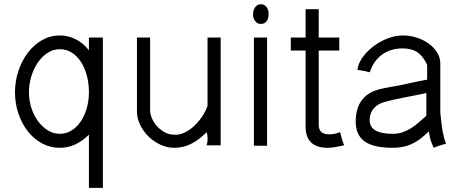

<svg xmlns="http://www.w3.org/2000/svg" viewBox="-20 -693 2208 913"><path d="M469.2 200.2H402.8V-52.7Q373 -22.9 338.6 -6.6Q304.2 9.8 264.2 9.8Q218.3 9.8 179.2 -11.5Q140.1 -32.7 111.8 -69.1Q83.5 -105.5 67.4 -153.3Q51.3 -201.2 51.3 -253.9Q51.3 -307.6 67.9 -356.7Q84.5 -405.8 113 -443.1Q141.6 -480.5 180.4 -502.4Q219.2 -524.4 264.2 -524.4Q305.7 -524.4 341.8 -505.6Q377.9 -486.8 402.8 -453.6V-514.6H469.2ZM402.8 -253.9Q402.8 -296.9 392.8 -334.2Q382.8 -371.6 364.5 -399.4Q346.2 -427.2 320.8 -443.1Q295.4 -459 264.2 -459Q233.4 -459 206.5 -441.7Q179.7 -424.3 159.9 -395.5Q140.1 -366.7 128.9 -329.8Q117.7 -293 117.7 -253.9Q117.7 -214.4 129.6 -178.5Q141.6 -142.6 161.9 -115.5Q182.1 -88.4 208.7 -72.5Q235.4 -56.6 264.2 -56.6Q294.9 -56.6 320.3 -72.5Q345.7 -88.4 364 -115.5Q382.3 -142.6 392.6 -178.5Q402.8 -214.4 402.8 -253.9Z M1029.3 -2H962.9Q967.3 -17.1 967.3 -34.7Q967.3 -50.3 962.9 -64.5Q924.8 -26.4 887.5 -8.3Q850.1 9.8 808.6 9.8Q773.9 9.8 741.9 -5.4Q710 -20.5 685.3 -44.9Q660.6 -69.3 646 -100.1Q631.3 -130.9 631.3 -162.1V-514.6H693.8V-169.9Q693.8 -148.9 703.4 -128.2Q712.9 -107.4 728.8 -90.6Q744.6 -73.7 764.9 -63.2Q785.2 -52.7 806.6 -52.7Q830.6 -50.3 855 -61.3Q879.4 -72.3 901.1 -92Q922.9 -111.8 940.2 -137.5Q957.5 -163.1 966.8 -189.5V-514.6H1029.3Z M1257.3 -626Q1257.3 -605 1247.8 -592Q1238.3 -579.1 1220.2 -579.1Q1204.1 -579.1 1193.6 -592.5Q1183.1 -606 1183.1 -624Q1183.1 -633.8 1185.8 -642.6Q1188.5 -651.4 1193.1 -658.2Q1197.8 -665 1204.6 -668.9Q1211.4 -672.9 1220.2 -672.9Q1236.8 -672.9 1247.3 -659.7Q1257.8 -646.5 1257.3 -626ZM1250 0H1187.5V-514.6H1250Z M1616.2 -2Q1596.7 2 1576.7 5.9Q1556.6 9.8 1538.1 9.8Q1433.1 9.8 1433.1 -91.8V-452.6H1362.8V-514.6H1433.1V-649.4H1495.6V-514.6H1593.3V-452.6H1495.6V-99.6Q1495.6 -76.2 1508.3 -65.2Q1521 -54.2 1544.4 -54.2Q1558.1 -54.2 1569.8 -56.6Q1581.5 -59.1 1597.2 -64.5Q1606.9 -24.4 1616.2 -2Z M2101.1 -9.8Q2086.9 -5.9 2071.5 -1.2Q2056.2 3.4 2042.5 9.8Q2026.9 -23.9 2023.4 -44.7Q2020 -65.4 2019 -68.4Q1997.6 -46.9 1977.5 -32Q1957.5 -17.1 1937 -7.8Q1916.5 1.5 1894.5 5.6Q1872.6 9.8 1847.2 9.8Q1755.9 9.8 1713.6 -20.8Q1671.4 -51.3 1671.4 -115.2Q1671.4 -179.2 1702.1 -218.8Q1732.9 -258.3 1796.4 -271.5Q1810.5 -274.4 1819.3 -276.1Q1828.1 -277.8 1835.9 -279.3Q1843.8 -280.8 1851.8 -282Q1859.9 -283.2 1872.3 -285.6Q1884.8 -288.1 1903.3 -292Q1921.9 -295.9 1950.2 -302.2Q1998 -312.5 2011.2 -314V-384.3Q1992.7 -425.3 1965.3 -444.1Q1938 -462.9 1894 -462.9Q1837.9 -462.9 1796.9 -433.3Q1755.9 -403.8 1738.3 -349.1Q1732.4 -350.6 1727.5 -351.8Q1722.7 -353 1716.6 -354.5Q1710.4 -356 1701.9 -357.4Q1693.4 -358.9 1679.7 -360.8Q1682.1 -381.3 1692.6 -401.4Q1703.1 -421.4 1719.2 -439.5Q1735.4 -457.5 1756.1 -473.1Q1776.9 -488.8 1800 -500.2Q1823.2 -511.7 1847.7 -518.1Q1872.1 -524.4 1896 -524.4Q1930.2 -524.4 1962.2 -513.9Q1994.1 -503.4 2019 -485.4Q2043.9 -467.3 2058.8 -443.1Q2073.7 -418.9 2073.7 -392.1V-158.2Q2076.2 -130.4 2078.9 -108.6Q2081.5 -86.9 2084.7 -69.3Q2087.9 -51.8 2091.8 -37.4Q2095.7 -22.9 2101.1 -9.8ZM2007.3 -142.6V-251.5Q2001 -249 1984.4 -245.6Q1967.8 -242.2 1946.3 -238Q1924.8 -233.9 1900.1 -229Q1875.5 -224.1 1853 -219.2Q1830.6 -214.4 1812.5 -209.2Q1794.4 -204.1 1785.2 -199.2Q1737.8 -173.8 1737.8 -121.1Q1737.8 -88.9 1765.4 -72.8Q1793 -56.6 1847.2 -56.6Q1873.5 -56.6 1895 -64.2Q1916.5 -71.8 1935.3 -83.7Q1954.1 -95.7 1971.4 -111.1Q1988.8 -126.5 2007.3 -142.6Z"/></svg>

Font: Saysettha OT
Style: Regular
Weight: 400
Designer: John M. Durdin and Silvain Dupertuis
Foundry: Lao Script for Windows
Version: Version 2.000